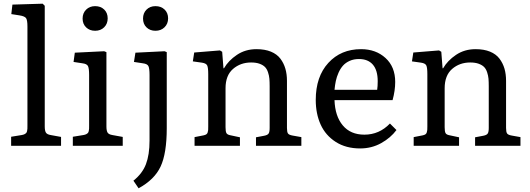

<svg xmlns="http://www.w3.org/2000/svg" viewBox="-20 -786 2856 1035"><path d="M40 0V-48.8L97.2 -58.1Q106.4 -59.6 112.3 -62.7Q118.2 -65.9 121.3 -69.3Q124.5 -72.8 126 -79.8Q127.4 -86.9 127.7 -92.3Q127.9 -97.7 127.9 -108.9V-643.1Q127.9 -676.8 120.8 -687.7Q113.8 -698.7 85 -703.1L41 -710L46.9 -761.2L210 -766.1L221.2 -754.9V-105Q221.2 -82 227.1 -71.8Q232.9 -61.5 252.9 -58.1L309.1 -47.9V0Z M492.7 -620.1Q463.4 -620.1 444.3 -638.4Q425.3 -656.7 425.3 -686Q425.3 -715.3 444.3 -734.1Q463.4 -752.9 492.7 -752.9Q522.9 -752.9 541.7 -734.6Q560.5 -716.3 560.5 -687Q560.5 -657.7 541.5 -638.9Q522.5 -620.1 492.7 -620.1ZM372.6 0V-48.8L429.7 -58.1Q439 -59.6 444.8 -62.7Q450.7 -65.9 453.9 -69.3Q457 -72.8 458.5 -79.8Q460 -86.9 460.2 -92.3Q460.4 -97.7 460.4 -108.9V-381.8Q460.4 -417.5 454.3 -429.7Q448.2 -441.9 424.3 -444.8L376.5 -452.1L383.3 -502L541.5 -509.8L553.7 -504.9V-105Q553.7 -82 559.6 -71.8Q565.4 -61.5 585.4 -58.1L641.6 -47.9V0Z M817.9 -620.1Q788.6 -620.1 769.8 -638.4Q751 -656.7 751 -686Q751 -715.3 769.8 -734.1Q788.6 -752.9 817.9 -752.9Q848.1 -752.9 867.2 -734.6Q886.2 -716.3 886.2 -687Q886.2 -657.7 866.9 -638.9Q847.7 -620.1 817.9 -620.1ZM727.1 229 699.2 188Q747.6 149.4 766.8 98.9Q786.1 48.3 786.1 -27.8V-381.8Q786.1 -417.5 780 -429.7Q773.9 -441.9 750 -444.8L702.1 -452.1L710 -502L867.2 -509.8L878.9 -504.9V-95.2Q878.9 41 845.7 111.8Q812.5 182.6 727.1 229Z M1028.8 0V-46.9L1076.7 -56.2Q1085.9 -58.1 1091.6 -61.5Q1097.2 -64.9 1099.4 -72Q1101.6 -79.1 1102.1 -85Q1102.5 -90.8 1102.5 -104V-386.2Q1102.5 -421.4 1096.9 -433.1Q1091.3 -444.8 1068.8 -448.2L1019.5 -455.1L1026.9 -502.9L1165.5 -514.2L1177.7 -506.8L1184.6 -418H1187.5Q1211.4 -459.5 1257.1 -490.2Q1302.7 -521 1362.8 -521Q1407.7 -521 1440.4 -507.6Q1473.1 -494.1 1491.5 -469.7Q1509.8 -445.3 1518.3 -415.8Q1526.9 -386.2 1526.9 -350.1V-96.2Q1526.9 -74.7 1532.2 -66.7Q1537.6 -58.6 1557.6 -55.2L1604.5 -46.9V0H1359.9V-45.9L1403.8 -54.2Q1422.4 -57.6 1428 -66.2Q1433.6 -74.7 1433.6 -96.2V-320.8Q1433.6 -345.2 1432.1 -361.8Q1430.7 -378.4 1424.8 -396.2Q1418.9 -414.1 1408.4 -424.8Q1397.9 -435.5 1379.2 -442.4Q1360.4 -449.2 1333.5 -449.2Q1276.4 -449.2 1236.1 -414.3Q1195.8 -379.4 1195.8 -310.1V-100.1Q1195.8 -77.6 1200.4 -68.8Q1205.1 -60.1 1220.7 -57.1L1273.4 -45.9V0Z M1921.4 14.2Q1844.7 14.2 1789.8 -21Q1734.9 -56.2 1708.5 -114.5Q1682.1 -172.9 1682.1 -247.1Q1682.1 -373 1750 -447Q1817.9 -521 1926.3 -521Q2005.9 -521 2058.1 -473.4Q2110.4 -425.8 2110.4 -344.2Q2110.4 -297.9 2096.2 -246.1H1783.2Q1786.1 -159.7 1827.9 -109.9Q1869.6 -60.1 1944.3 -60.1Q2024.4 -60.1 2082 -120.1L2117.2 -85Q2085.9 -43 2034.7 -14.4Q1983.4 14.2 1921.4 14.2ZM1783.2 -301.8H2013.2Q2016.1 -321.3 2016.1 -348.1Q2016.1 -407.2 1990 -437.5Q1963.9 -467.8 1915 -467.8Q1887.2 -467.8 1865.2 -458Q1843.3 -448.2 1829.1 -432.4Q1814.9 -416.5 1804.9 -394Q1794.9 -371.6 1790.3 -349.6Q1785.6 -327.6 1783.2 -301.8Z M2210 0V-46.9L2257.8 -56.2Q2267.1 -58.1 2272.7 -61.5Q2278.3 -64.9 2280.5 -72Q2282.7 -79.1 2283.2 -85Q2283.7 -90.8 2283.7 -104V-386.2Q2283.7 -421.4 2278.1 -433.1Q2272.5 -444.8 2250 -448.2L2200.7 -455.1L2208 -502.9L2346.7 -514.2L2358.9 -506.8L2365.7 -418H2368.7Q2392.6 -459.5 2438.2 -490.2Q2483.9 -521 2543.9 -521Q2588.9 -521 2621.6 -507.6Q2654.3 -494.1 2672.6 -469.7Q2690.9 -445.3 2699.5 -415.8Q2708 -386.2 2708 -350.1V-96.2Q2708 -74.7 2713.4 -66.7Q2718.8 -58.6 2738.8 -55.2L2785.6 -46.9V0H2541V-45.9L2585 -54.2Q2603.5 -57.6 2609.1 -66.2Q2614.7 -74.7 2614.7 -96.2V-320.8Q2614.7 -345.2 2613.3 -361.8Q2611.8 -378.4 2606 -396.2Q2600.1 -414.1 2589.6 -424.8Q2579.1 -435.5 2560.3 -442.4Q2541.5 -449.2 2514.6 -449.2Q2457.5 -449.2 2417.2 -414.3Q2377 -379.4 2377 -310.1V-100.1Q2377 -77.6 2381.6 -68.8Q2386.2 -60.1 2401.9 -57.1L2454.6 -45.9V0Z"/></svg>

Font: Literata Book
Style: Regular
Weight: 400
Designer: Latin by Veronika Burian and Jose Scaglione. Greek by Irene Vlachou. Cyrillic by Vera Evstafieva
Foundry: TypeTogether
Version: Version 2.003;PS 002.003;hotconv 1.0.88;makeotf.lib2.5.64775